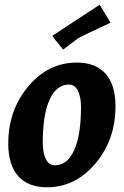

<svg xmlns="http://www.w3.org/2000/svg" viewBox="-20 -775 526 813"><path d="M305 -510Q385 -510 427 -463Q469 -416 469 -325Q469 -183 384 -82.5Q299 18 179 18Q99 18 57 -29.5Q15 -77 15 -167Q15 -309 100 -409.5Q185 -510 305 -510ZM273 -417Q219 -417 190 -353Q161 -289 161 -171Q161 -126 174.5 -100.5Q188 -75 212 -75Q265 -75 294 -139Q323 -203 323 -321Q323 -366 309.5 -391.5Q296 -417 273 -417ZM402 -755 448 -679Q329 -623 312 -614L247 -565L201 -623Z"/></svg>

Font: Andada
Style: Bold Italic
Weight: 700
Italic angle: -8.29999°
Designer: Carolina Giovagnoli
Foundry: Carolina Giovagnoli
Version: Version 1.003